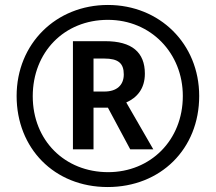

<svg xmlns="http://www.w3.org/2000/svg" viewBox="-20 -744 870 774"><path d="M414 10C627 10 783 -143 783 -357C783 -568 623 -724 415 -724C206 -724 47 -568 47 -357C47 -147 198 10 414 10ZM416 -50C241 -50 112 -178 112 -356C112 -533 238 -664 415 -664C588 -664 717 -530 717 -357C717 -178 586 -50 416 -50ZM274 -142H357V-310H415L505 -142H598L489 -331C532 -350 564 -386 564 -447C564 -533 512 -578 404 -578H274ZM401 -375H357V-508H400C457 -508 479 -489 479 -444C479 -401 451 -375 401 -375Z"/></svg>

Font: Noto Sans Arabic SemCond SemBd
Style: Regular
Weight: 600
Width: 4
Designer: Monotype Design Team, Nadine Chahine, Nizar Qandah and Khaled Hosny
Foundry: Monotype Imaging Inc.
Version: Version 2.012